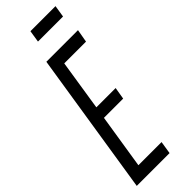

<svg xmlns="http://www.w3.org/2000/svg" viewBox="-290 -869 886 886"><g transform="rotate(-45 153.5 -426.0)"><path d="M-7.2 0 102.8 -700H309.2L298 -636.4H156L117.3 -388.2H243.2L233.3 -329.2H107.8L65.6 -62.1H216.7L206.9 0ZM141.4 -793.3 150.6 -851.7H314.2L305 -793.3Z"/></g></svg>

Font: Georama
Style: Italic
Weight: 400
Width: 2
Italic angle: -9°
Designer: Jean-Baptiste Levee
Foundry: Production Type
Version: Version 1.000